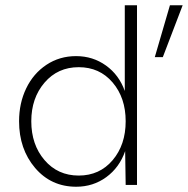

<svg xmlns="http://www.w3.org/2000/svg" viewBox="-20 -710 721 737"><path d="M272.5 6.8Q176.3 6.8 114.7 -65.4Q53.2 -137.7 53.2 -244.6Q53.2 -314 80.6 -370.8Q107.9 -427.7 158.2 -461.2Q208.5 -494.6 272 -494.6Q336.4 -494.6 386.7 -458.5Q437 -422.4 459 -360.8V-689.9H505.9V0H462.4L460.4 -129.9Q438.5 -66.9 387.9 -30Q337.4 6.8 272.5 6.8ZM574.2 -490.7 632.3 -689.9H681.2L605 -490.7ZM282.2 -36.1Q362.3 -36.1 412.4 -95.2Q462.4 -154.3 462.4 -244.6Q462.4 -334.5 412.4 -393.3Q362.3 -452.1 282.2 -452.1Q201.7 -452.1 150.9 -392.8Q100.1 -333.5 100.1 -244.6Q100.1 -154.8 150.9 -95.5Q201.7 -36.1 282.2 -36.1Z"/></svg>

Font: HK Grotesk Light Legacy
Style: Regular
Weight: 300
Designer: Alfredo Marco Pradil
Foundry: Hanken Design Co.
Version: Version 2.022;PS 002.022;hotconv 1.0.88;makeotf.lib2.5.64775